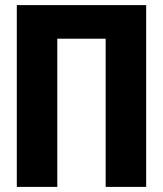

<svg xmlns="http://www.w3.org/2000/svg" viewBox="-20 -734 640 754"><path d="M46 0V-714H554V0H395V-582H205V0Z"/></svg>

Font: Noto Sans Mono ExtraBold
Style: Regular
Weight: 800
Designer: Monotype Design Team
Foundry: Monotype Imaging Inc.
Version: Version 2.014